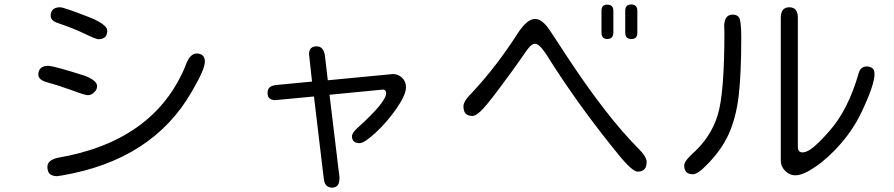

<svg xmlns="http://www.w3.org/2000/svg" viewBox="-20 -777 4040 868"><path d="M252 -744.1Q219.7 -744.1 211.9 -721.7Q209 -714.8 209 -709Q209 -703.1 209.5 -700.7Q210 -698.2 210.4 -696.3Q210.9 -694.3 211.9 -693.4Q218.8 -679.7 244.1 -671.9Q313.5 -648.4 363.8 -624Q414.1 -599.6 424.8 -599.6Q435.5 -599.6 442.9 -602.5Q450.2 -605.5 455.1 -609.4Q464.8 -619.1 464.8 -638.7Q464.8 -649.4 453.1 -660.2Q433.6 -679.7 380.9 -700.2Q267.6 -744.1 252 -744.1ZM906.2 -498Q906.2 -525.4 885.7 -532.2Q877.9 -535.2 872.1 -535.2Q866.2 -535.2 863.8 -534.7Q861.3 -534.2 858.9 -533.7Q856.4 -533.2 854.5 -532.2Q852.5 -531.2 850.6 -529.3Q831.1 -517.6 817.4 -477.5Q817.4 -477.5 817.4 -476.6Q675.8 -137.7 240.2 -63.5Q215.8 -57.6 205.1 -47.4Q194.3 -37.1 194.3 -23.4Q194.3 -1 204.6 8.8Q214.8 18.6 236.3 19.5L257.8 16.6Q668 -52.7 845.7 -360.4Q906.2 -462.9 906.2 -498ZM153.3 -439.5Q153.3 -415 195.3 -404.3Q233.4 -394.5 298.8 -371.1Q364.3 -346.7 377 -346.7Q393.6 -346.7 407.2 -361.3Q418.9 -372.1 418.9 -387.7Q418.9 -413.1 363.3 -434.6Q227.5 -477.5 200.2 -479.5Q174.8 -479.5 164.1 -468.8Q153.3 -458 153.3 -439.5Z M1449.2 -523.4Q1443.4 -567.4 1412.1 -567.4Q1399.4 -567.4 1394 -564.5Q1388.7 -561.5 1385.7 -558.6Q1377.9 -550.8 1377 -533.2L1390.6 -408.2L1227.5 -392.6Q1207 -389.6 1198.2 -381.3Q1189.5 -373 1189.5 -356.4Q1189.5 -325.2 1223.6 -324.2L1399.4 -340.8L1443.4 28.3Q1446.3 61.5 1466.8 68.4Q1472.7 71.3 1480.5 71.3Q1496.1 71.3 1504.9 62.5Q1513.7 53.7 1514.6 32.2V23.4L1469.7 -348.6Q1710 -372.1 1711.9 -372.1Q1717.8 -372.1 1721.7 -367.7Q1725.6 -363.3 1725.6 -355.5Q1725.6 -315.4 1597.7 -200.2Q1571.3 -176.8 1571.3 -161.1Q1571.3 -129.9 1605.5 -129.9Q1627 -129.9 1678.7 -177.7Q1731.4 -226.6 1773.4 -287.6Q1815.4 -348.6 1815.4 -382.8Q1815.4 -408.2 1798.3 -424.8Q1781.2 -441.4 1757.8 -442.4L1461.9 -414.1Z M2699.2 -727.5V-629.9Q2699.2 -607.4 2714.8 -602.5Q2719.7 -600.6 2725.6 -600.6Q2731.4 -600.6 2734.4 -601.6Q2741.2 -603.5 2745.1 -607.4Q2752.9 -614.3 2752.9 -629.9V-727.5Q2752.9 -743.2 2745.1 -750Q2738.3 -755.9 2725.6 -755.9Q2699.2 -756.8 2699.2 -727.5ZM2834 -756.8Q2820.3 -756.8 2813.5 -750Q2806.6 -743.2 2806.6 -727.5V-629.9Q2806.6 -607.4 2822.3 -602.5Q2827.1 -600.6 2834 -600.6Q2847.7 -600.6 2854.5 -607.4Q2861.3 -614.3 2861.3 -629.9V-727.5Q2861.3 -750 2845.7 -754.9Q2840.8 -756.8 2834 -756.8ZM2398.4 -579.1Q2417 -579.1 2444.3 -539.1Q2444.3 -539.1 2445.3 -538.1Q2593.8 -299.8 2783.2 -69.3Q2801.8 -46.9 2817.4 -31.2Q2846.7 -2 2862.3 -1Q2888.7 -1 2898.4 -19.5Q2903.3 -29.3 2903.3 -44.9Q2903.3 -69.3 2863.3 -108.4Q2725.6 -247.1 2555.7 -502.9L2467.8 -636.7Q2432.6 -691.4 2398.4 -691.4Q2363.3 -691.4 2320.3 -626Q2224.6 -476.6 2116.2 -360.4Q2075.2 -320.3 2075.2 -296.9Q2075.2 -273.4 2085.4 -263.2Q2095.7 -252.9 2116.2 -252.9Q2138.7 -252.9 2183.6 -308.1Q2228.5 -363.3 2296.9 -458L2331.1 -505.9Q2364.3 -555.7 2376.5 -567.4Q2388.7 -579.1 2398.4 -579.1Z M3586.9 -113.3V-696.3Q3586.9 -733.4 3564.5 -741.2Q3557.6 -744.1 3548.8 -744.1Q3531.2 -744.1 3521.5 -734.4Q3509.8 -722.7 3509.8 -696.3V-50.8Q3509.8 -24.4 3529.3 -4.9Q3549.8 15.6 3575.2 15.6Q3610.4 15.6 3667 -23.4Q3724.6 -62.5 3782.2 -128.9Q3839.8 -195.3 3876 -272.5Q3933.6 -393.6 3933.6 -443.4Q3933.6 -467.8 3914.1 -473.6Q3908.2 -476.6 3898.4 -476.6Q3871.1 -476.6 3862.3 -447.3Q3814.5 -280.3 3729.5 -184.6Q3676.8 -124 3642.6 -100.6Q3622.1 -87.9 3607.4 -87.9Q3586.9 -88.9 3586.9 -113.3ZM3073.2 -29.3Q3073.2 -8.8 3083 1Q3092.8 10.7 3112.3 10.7Q3133.8 10.7 3170.9 -27.3Q3240.2 -95.7 3273.9 -169.9Q3307.6 -244.1 3319.3 -342.8Q3331.1 -442.4 3331.1 -609.4Q3331.1 -687.5 3319.3 -700.2Q3310.5 -710.9 3292 -710.9Q3254.9 -710.9 3253.9 -659.2L3254.9 -629.9Q3254.9 -354.5 3224.6 -256.8Q3194.3 -156.2 3108.4 -80.1L3100.6 -72.3Q3073.2 -45.9 3073.2 -29.3Z"/></svg>

Font: FakePearl
Style: Light
Weight: 350
Version: Version 1.2